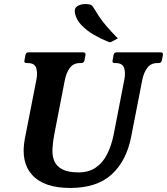

<svg xmlns="http://www.w3.org/2000/svg" viewBox="-20 -919 826 950"><path d="M775 -660Q788 -660 786 -647L781 -620Q778 -607 765 -607H759Q726 -607 708.5 -583Q691 -559 684 -524L629 -242Q605 -121 531.5 -55Q458 11 328 11Q197 11 139 -53.5Q81 -118 103 -233L160 -524Q167 -559 159 -583Q151 -607 117 -607H111Q98 -607 101 -620L106 -647Q108 -660 121 -660H391Q405 -660 403 -647L398 -620Q395 -607 381 -607H376Q343 -607 325.5 -583Q308 -559 301 -524L248 -251Q241 -214 239.5 -180.5Q238 -147 249 -121.5Q260 -96 288.5 -81Q317 -66 369 -66Q419 -66 454 -90Q489 -114 510 -156Q531 -198 542 -251L595 -524Q602 -559 594 -583Q586 -607 552 -607H547Q534 -607 537 -620L542 -647Q544 -660 557 -660ZM563 -729 533 -713Q528 -710 525 -710Q521 -710 517 -712Q513 -714 509 -715Q479 -727 444.5 -747Q410 -767 383.5 -794Q357 -821 351 -854Q346 -877 362 -888Q378 -899 403 -899Q412 -899 422.5 -897Q433 -895 439 -887Q456 -859 471 -836.5Q486 -814 507 -789.5Q528 -765 563 -729Z"/></svg>

Font: Young Serif Light
Style: Italic
Weight: 300
Italic angle: -10.979°
Designer: Bastien Sozeau
Foundry: NBR — Bastien Sozeau
Version: Version 5.001